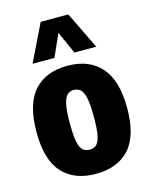

<svg xmlns="http://www.w3.org/2000/svg" viewBox="-121 -886 767 975"><g transform="rotate(-15 262.0 -399.0)"><path d="M261.5 10.5Q148 10.5 85.8 -57.5Q23.5 -125.5 23.5 -271Q23.5 -419.5 85.8 -488.5Q148 -557.5 261.5 -557.5Q375.5 -557.5 437.8 -487Q500 -416.5 500 -272.5Q500 -126 437.8 -57.8Q375.5 10.5 261.5 10.5ZM261.5 -116.5Q282.5 -116.5 296.5 -128Q310.5 -139.5 317.8 -172.8Q325 -206 325 -270.5Q325 -337 317.5 -371.5Q310 -406 295.8 -418.2Q281.5 -430.5 261.5 -430.5Q241.5 -430.5 227.5 -418.2Q213.5 -406 206 -372.2Q198.5 -338.5 198.5 -273Q198.5 -207 205.5 -173.5Q212.5 -140 226.8 -128.2Q241 -116.5 261.5 -116.5ZM94 -613 189 -808H334L429 -613H314L261.5 -730.5L209 -613Z"/></g></svg>

Font: Encode Sans Condensed Condensed ExtraBold
Style: Regular
Weight: 800
Width: 3
Designer: Multiple Designers
Foundry: Impallari Type
Version: Version 3.000; ttfautohint (v1.8.3) -l 8 -r 50 -G 200 -x 14 